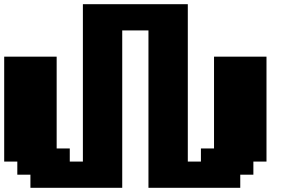

<svg xmlns="http://www.w3.org/2000/svg" viewBox="-20 -895 1415 915"><path d="M687.5 0H1125V-62.5H1187.5V-125H1250V-625H1000V-187.5H937.5V-125H875V-875H375V-125H312.5V-187.5H250V-625H0V-125H62.5V-62.5H125V0H562.5V-750H687.5Z"/></svg>

Font: Faithful 32x
Style: Bold
Weight: 400
Foundry: Faithful Resource Pack
Version: Version 1.0; January 27, 2023